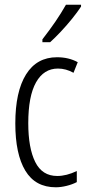

<svg xmlns="http://www.w3.org/2000/svg" viewBox="-20 -785 370 815"><path d="M217 10Q130 10 87.5 -60.5Q45 -131 45 -261Q45 -396 90.5 -469Q136 -542 222 -542Q272 -542 310 -521L292 -476Q260 -494 226 -494Q166 -494 133 -435.5Q100 -377 100 -262Q100 -157 129.5 -97.5Q159 -38 223 -38Q262 -38 306 -59V-12Q287 -2 262.5 4Q238 10 217 10ZM324 -757Q309 -734 286 -705.5Q263 -677 238 -650.5Q213 -624 193 -606H160V-618Q191 -658 215 -693Q239 -728 260 -765H324Z"/></svg>

Font: Noto Sans Telugu ExtraCondensed Light
Style: Regular
Weight: 300
Width: 2
Designer: Jelle Bosma - Monotype Design Team
Foundry: Monotype Imaging Inc.
Version: Version 2.005; ttfautohint (v1.8.4.7-5d5b)